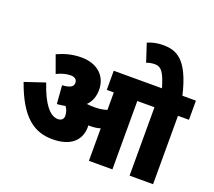

<svg xmlns="http://www.w3.org/2000/svg" viewBox="-145 -1089 1427 1282"><g transform="rotate(20 569.0 -448.0)"><path d="M520 -211C520 -214 519 -218 519 -221C523 -221 526 -221 530 -221C555 -221 580 -223 604 -231V0H771V-486H893V0H1060V-486H1138V-622H1042C986 -862 902 -896 806 -896C766 -896 729 -888 697 -874L739 -746C755 -753 777 -757 798 -757C848 -757 868 -717 897 -622H554V-486H604V-362C575 -352 547 -349 515 -349C495 -349 478 -350 463 -352L462 -353C491 -382 506 -421 506 -468C506 -562 440 -632 322 -632C254 -632 201 -615 152 -593L197 -469C231 -486 265 -495 295 -495C323 -495 341 -483 341 -458C341 -432 322 -417 263 -413L273 -283C294 -285 314 -287 332 -291C346 -272 353 -252 353 -228C353 -205 339 -191 313 -191C253 -191 200 -265 157 -394L14 -346C94 -120 196 -52 325 -52C449 -52 520 -110 520 -211Z"/></g></svg>

Font: Noto Sans Devanagari UI SemiCondensed Black
Style: Regular
Weight: 900
Width: 4
Designer: Jelle Bosma - Monotype Design Team
Foundry: Monotype Imaging Inc.
Version: Version 2.004